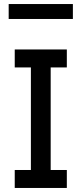

<svg xmlns="http://www.w3.org/2000/svg" viewBox="-20 -931 404 951"><path d="M311 -597H231V-89H311V0H53V-89H133V-597H53V-686H311ZM341 -837H23V-911H341Z"/></svg>

Font: Chivo
Style: Regular
Weight: 400
Designer: Hector Gatti
Foundry: Omnibus-Type
Version: Version 1.006; ttfautohint (v1.4.1)